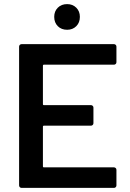

<svg xmlns="http://www.w3.org/2000/svg" viewBox="-20 -915 632 935"><path d="M547 -612Q547 -607 543.5 -603.5Q540 -600 535 -600H194Q189 -600 189 -595V-408Q189 -403 194 -403H423Q428 -403 431.5 -399.5Q435 -396 435 -391V-315Q435 -310 431.5 -306.5Q428 -303 423 -303H194Q189 -303 189 -298V-105Q189 -100 194 -100H535Q540 -100 543.5 -96.5Q547 -93 547 -88V-12Q547 -7 543.5 -3.5Q540 0 535 0H85Q80 0 76.5 -3.5Q73 -7 73 -12V-688Q73 -693 76.5 -696.5Q80 -700 85 -700H535Q540 -700 543.5 -696.5Q547 -693 547 -688ZM307 -770Q279 -770 261.5 -787.5Q244 -805 244 -833Q244 -860 261.5 -877.5Q279 -895 307 -895Q334 -895 351.5 -877.5Q369 -860 369 -833Q369 -805 351.5 -787.5Q334 -770 307 -770Z"/></svg>

Font: LinhAnh SemBd
Style: Regular
Weight: 600
Monospace: yes
Designer: Jeremy Tribby
Foundry: Tribby Type
Version: Version 1.408